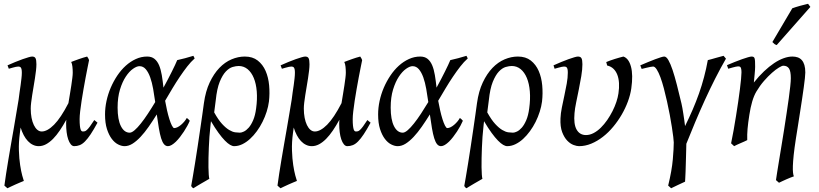

<svg xmlns="http://www.w3.org/2000/svg" viewBox="-20 -758 4361 1022"><path d="M499 -105Q478.5 -67.4 462.4 -43.2Q446.3 -19 432.1 -4.9Q418 9.3 404.1 14.6Q390.1 20 375 20Q364.7 20 356.7 10Q348.6 0 343 -16.4Q337.4 -32.7 334.7 -54.2Q332 -75.7 332 -99.1Q332 -104 332.3 -109.4Q332.5 -114.7 333 -120.6Q315.9 -89.4 298.3 -63.5Q280.8 -37.6 262.5 -19Q244.1 -0.5 225.1 9.8Q206.1 20 186 20Q169.9 20 155.3 12.9Q140.6 5.9 128.4 -7.1Q116.2 -20 106.4 -38.3Q96.7 -56.6 89.8 -79.1L85.9 -50.8Q79.1 -0.5 80.6 43.2Q82 86.9 87.2 120.6Q92.3 154.3 98.4 176.5Q104.5 198.7 106.9 205.1Q99.6 208 87.4 213.1Q75.2 218.3 62 224.1Q48.8 230 37.1 235.6Q25.4 241.2 19.5 244.1L3.4 230Q6.8 202.1 12.5 166.5Q18.1 130.9 24.7 90.8Q31.2 50.8 38.8 8.3Q46.4 -34.2 53.5 -75.9Q60.5 -117.7 67.1 -156.5Q73.7 -195.3 79.1 -228Q81.1 -247.1 84.2 -266.8Q87.4 -286.6 89.8 -305.2Q92.3 -323.7 94.2 -340.8Q96.2 -357.9 96.2 -371.1Q96.2 -382.3 94.7 -388.9Q93.3 -395.5 90.6 -398.7Q87.9 -401.9 84.5 -402.8Q81.1 -403.8 77.1 -403.8Q72.3 -403.8 64 -402.1Q55.7 -400.4 47.4 -397.9Q37.6 -395.5 26.9 -392.1L20 -410.2Q40.5 -419.4 61.3 -428Q82 -436.5 100.1 -442.9Q118.2 -449.2 131.6 -453.1Q145 -457 150.9 -457Q164.6 -457 169.2 -447.8Q173.8 -438.5 173.8 -416Q173.8 -401.9 171.6 -382.3Q169.4 -362.8 166 -341.1Q162.6 -319.3 158.7 -296.4Q154.8 -273.4 151.4 -252Q147.9 -230.5 145.8 -211.9Q143.6 -193.4 143.6 -180.2Q143.6 -153.3 147.9 -130.9Q152.3 -108.4 160.2 -92.3Q168 -76.2 178.7 -67.1Q189.5 -58.1 202.1 -58.1Q231.9 -58.1 267.8 -94.2Q303.7 -130.4 344.2 -209Q348.1 -233.4 352.3 -257.6Q356.4 -281.7 359.6 -303.5Q362.8 -325.2 365 -342.8Q367.2 -360.4 367.2 -371.1Q367.2 -386.7 365.5 -402.8Q363.8 -418.9 358.9 -428.2Q367.7 -431.6 378.2 -435.5Q388.7 -439.5 399.9 -443.4Q411.1 -447.3 422.4 -450.9Q433.6 -454.6 443.8 -457Q447.8 -451.7 450.2 -447Q452.6 -442.4 454.1 -438Q451.2 -423.8 446.3 -399.4Q441.4 -375 435.8 -345.5Q430.2 -315.9 424.6 -283.7Q418.9 -251.5 414.3 -221.2Q409.7 -190.9 406.7 -165.5Q403.8 -140.1 403.8 -124Q403.8 -102.1 405.3 -88.9Q406.7 -75.7 409.2 -68.8Q411.6 -62 414.8 -60.1Q418 -58.1 421.9 -58.1Q426.8 -58.1 431.4 -59.3Q436 -60.5 442.6 -66.4Q449.2 -72.3 458.5 -84.7Q467.8 -97.2 481.9 -119.1Z M670.4 -51.8Q681.2 -51.8 696.5 -64.9Q711.9 -78.1 729.7 -100.6Q747.6 -123 767.1 -152.6Q786.6 -182.1 806.2 -214.8Q801.3 -250.5 795.2 -284.9Q789.1 -319.3 779.5 -346.2Q770 -373 756.1 -389.4Q742.2 -405.8 722.2 -405.8Q708 -405.8 688 -391.8Q668 -377.9 649.7 -350.3Q631.3 -322.8 618.7 -281.5Q606 -240.2 606 -185.1Q606 -121.6 623.5 -86.7Q641.1 -51.8 670.4 -51.8ZM1016.1 -446.8Q996.1 -429.2 976.6 -404.1Q957 -378.9 937.3 -349.6Q917.5 -320.3 897.9 -287.6Q878.4 -254.9 858.9 -221.7Q863.3 -196.8 869.1 -170.9Q875 -145 881.6 -124Q888.2 -103 895 -89.6Q901.9 -76.2 907.2 -76.2Q915 -76.2 924.6 -80.8Q934.1 -85.4 943.4 -93.3Q952.6 -101.1 960.7 -110.6Q968.8 -120.1 974.1 -129.9Q980.5 -126 983.4 -122.6Q986.3 -119.1 990.2 -115.2Q984.9 -102.5 976.8 -87.6Q968.8 -72.8 959 -57.9Q949.2 -43 938.2 -28.8Q927.2 -14.6 916.3 -3.9Q905.3 6.8 894.3 13.4Q883.3 20 874 20Q861.8 20 853 9.5Q844.2 -1 837.6 -22.2Q831.1 -43.5 825.7 -75.2Q820.3 -106.9 814.5 -148.9Q793 -114.3 771.5 -83.5Q750 -52.7 728.5 -29.8Q707 -6.8 685.8 6.6Q664.6 20 643.1 20Q627 20 608.6 10.7Q590.3 1.5 575 -18.8Q559.6 -39.1 549.3 -71Q539.1 -103 539.1 -148.9Q539.1 -184.1 546.9 -220.5Q554.7 -256.8 569.3 -291Q584 -325.2 604.2 -355.5Q624.5 -385.7 649.4 -408.2Q674.3 -430.7 703.1 -443.8Q731.9 -457 763.2 -457Q787.1 -457 802.2 -444.8Q817.4 -432.6 826.7 -410.9Q835.9 -389.2 841.1 -358.6Q846.2 -328.1 850.1 -291.5Q862.8 -314.5 874 -336.2Q885.3 -357.9 894.8 -377Q904.3 -396 911.6 -411.6Q918.9 -427.2 923.3 -438Q944.3 -442.4 965.3 -448.2Q986.3 -454.1 1009.3 -460.9Q1012.2 -455.6 1013.4 -452.9Q1014.6 -450.2 1016.1 -446.8Z M1120.1 -159.7Q1142.1 -120.1 1162.1 -98.4Q1182.1 -76.7 1199.7 -66.2Q1217.3 -55.7 1231.9 -53.7Q1246.6 -51.8 1256.8 -51.8Q1265.6 -51.8 1278.3 -57.9Q1291 -64 1304 -78.6Q1316.9 -93.3 1327.6 -118.2Q1338.4 -143.1 1343.3 -180.7Q1350.1 -230 1346.7 -271.5Q1343.3 -313 1330.8 -343Q1318.4 -373 1297.9 -389.9Q1277.3 -406.7 1250.5 -406.7Q1236.3 -406.7 1218 -401.4Q1199.7 -396 1181.9 -377.2Q1164.1 -358.4 1149.4 -322.3Q1134.8 -286.1 1128.4 -224.1ZM1411.6 -217.8Q1408.2 -191.4 1399.4 -163.6Q1390.6 -135.7 1377.4 -109.4Q1364.3 -83 1347.2 -59.6Q1330.1 -36.1 1310.5 -18.3Q1291 -0.5 1269.5 9.8Q1248 20 1226.1 20Q1216.8 20 1204.6 12.9Q1192.4 5.9 1177 -9.8Q1161.6 -25.4 1143.1 -50.8Q1124.5 -76.2 1103 -112.8Q1102.1 -106.4 1101.3 -98.6Q1100.6 -90.8 1099.6 -82Q1096.7 -57.6 1094.7 -29.5Q1092.8 -1.5 1091.6 27.1Q1090.3 55.7 1089.8 82.8Q1089.4 109.9 1089.6 132.3Q1089.8 154.8 1091.1 171.1Q1092.3 187.5 1094.2 193.8Q1085 199.2 1074 205.6Q1063 211.9 1051.5 218.5Q1040 225.1 1029.3 231.7Q1018.6 238.3 1009.3 244.1Q1004.9 241.7 1003.2 239.3Q1001.5 236.8 997.6 232.4Q1000.5 216.3 1006.1 183.8Q1011.7 151.4 1018.3 109.9Q1024.9 68.4 1032 22Q1039.1 -24.4 1045.4 -68.1Q1051.8 -111.8 1057.1 -148.9Q1062.5 -186 1065.4 -209Q1074.2 -272.5 1096.2 -319.1Q1118.2 -365.7 1147.7 -396.5Q1177.2 -427.2 1212.4 -442.1Q1247.6 -457 1283.2 -457Q1324.7 -457 1351.8 -435.8Q1378.9 -414.6 1393.8 -380.4Q1408.7 -346.2 1412.6 -303.5Q1416.5 -260.7 1411.6 -217.8Z M1952.6 -105Q1932.1 -67.4 1916 -43.2Q1899.9 -19 1885.7 -4.9Q1871.6 9.3 1857.7 14.6Q1843.8 20 1828.6 20Q1818.4 20 1810.3 10Q1802.2 0 1796.6 -16.4Q1791 -32.7 1788.3 -54.2Q1785.6 -75.7 1785.6 -99.1Q1785.6 -104 1785.9 -109.4Q1786.1 -114.7 1786.6 -120.6Q1769.5 -89.4 1752 -63.5Q1734.4 -37.6 1716.1 -19Q1697.8 -0.5 1678.7 9.8Q1659.7 20 1639.6 20Q1623.5 20 1608.9 12.9Q1594.2 5.9 1582 -7.1Q1569.8 -20 1560.1 -38.3Q1550.3 -56.6 1543.5 -79.1L1539.6 -50.8Q1532.7 -0.5 1534.2 43.2Q1535.6 86.9 1540.8 120.6Q1545.9 154.3 1552 176.5Q1558.1 198.7 1560.5 205.1Q1553.2 208 1541 213.1Q1528.8 218.3 1515.6 224.1Q1502.4 230 1490.7 235.6Q1479 241.2 1473.1 244.1L1457 230Q1460.4 202.1 1466.1 166.5Q1471.7 130.9 1478.3 90.8Q1484.9 50.8 1492.4 8.3Q1500 -34.2 1507.1 -75.9Q1514.2 -117.7 1520.8 -156.5Q1527.3 -195.3 1532.7 -228Q1534.7 -247.1 1537.8 -266.8Q1541 -286.6 1543.5 -305.2Q1545.9 -323.7 1547.9 -340.8Q1549.8 -357.9 1549.8 -371.1Q1549.8 -382.3 1548.3 -388.9Q1546.9 -395.5 1544.2 -398.7Q1541.5 -401.9 1538.1 -402.8Q1534.7 -403.8 1530.8 -403.8Q1525.9 -403.8 1517.6 -402.1Q1509.3 -400.4 1501 -397.9Q1491.2 -395.5 1480.5 -392.1L1473.6 -410.2Q1494.1 -419.4 1514.9 -428Q1535.6 -436.5 1553.7 -442.9Q1571.8 -449.2 1585.2 -453.1Q1598.6 -457 1604.5 -457Q1618.2 -457 1622.8 -447.8Q1627.4 -438.5 1627.4 -416Q1627.4 -401.9 1625.2 -382.3Q1623 -362.8 1619.6 -341.1Q1616.2 -319.3 1612.3 -296.4Q1608.4 -273.4 1605 -252Q1601.6 -230.5 1599.4 -211.9Q1597.2 -193.4 1597.2 -180.2Q1597.2 -153.3 1601.6 -130.9Q1606 -108.4 1613.8 -92.3Q1621.6 -76.2 1632.3 -67.1Q1643.1 -58.1 1655.8 -58.1Q1685.5 -58.1 1721.4 -94.2Q1757.3 -130.4 1797.9 -209Q1801.8 -233.4 1805.9 -257.6Q1810.1 -281.7 1813.2 -303.5Q1816.4 -325.2 1818.6 -342.8Q1820.8 -360.4 1820.8 -371.1Q1820.8 -386.7 1819.1 -402.8Q1817.4 -418.9 1812.5 -428.2Q1821.3 -431.6 1831.8 -435.5Q1842.3 -439.5 1853.5 -443.4Q1864.7 -447.3 1876 -450.9Q1887.2 -454.6 1897.5 -457Q1901.4 -451.7 1903.8 -447Q1906.2 -442.4 1907.7 -438Q1904.8 -423.8 1899.9 -399.4Q1895 -375 1889.4 -345.5Q1883.8 -315.9 1878.2 -283.7Q1872.6 -251.5 1867.9 -221.2Q1863.3 -190.9 1860.4 -165.5Q1857.4 -140.1 1857.4 -124Q1857.4 -102.1 1858.9 -88.9Q1860.4 -75.7 1862.8 -68.8Q1865.2 -62 1868.4 -60.1Q1871.6 -58.1 1875.5 -58.1Q1880.4 -58.1 1885 -59.3Q1889.6 -60.5 1896.2 -66.4Q1902.8 -72.3 1912.1 -84.7Q1921.4 -97.2 1935.5 -119.1Z M2124 -51.8Q2134.8 -51.8 2150.1 -64.9Q2165.5 -78.1 2183.3 -100.6Q2201.2 -123 2220.7 -152.6Q2240.2 -182.1 2259.8 -214.8Q2254.9 -250.5 2248.8 -284.9Q2242.7 -319.3 2233.2 -346.2Q2223.6 -373 2209.7 -389.4Q2195.8 -405.8 2175.8 -405.8Q2161.6 -405.8 2141.6 -391.8Q2121.6 -377.9 2103.3 -350.3Q2085 -322.8 2072.3 -281.5Q2059.6 -240.2 2059.6 -185.1Q2059.6 -121.6 2077.1 -86.7Q2094.7 -51.8 2124 -51.8ZM2469.7 -446.8Q2449.7 -429.2 2430.2 -404.1Q2410.6 -378.9 2390.9 -349.6Q2371.1 -320.3 2351.6 -287.6Q2332 -254.9 2312.5 -221.7Q2316.9 -196.8 2322.8 -170.9Q2328.6 -145 2335.2 -124Q2341.8 -103 2348.6 -89.6Q2355.5 -76.2 2360.8 -76.2Q2368.7 -76.2 2378.2 -80.8Q2387.7 -85.4 2397 -93.3Q2406.2 -101.1 2414.3 -110.6Q2422.4 -120.1 2427.7 -129.9Q2434.1 -126 2437 -122.6Q2439.9 -119.1 2443.8 -115.2Q2438.5 -102.5 2430.4 -87.6Q2422.4 -72.8 2412.6 -57.9Q2402.8 -43 2391.8 -28.8Q2380.9 -14.6 2369.9 -3.9Q2358.9 6.8 2347.9 13.4Q2336.9 20 2327.6 20Q2315.4 20 2306.6 9.5Q2297.9 -1 2291.3 -22.2Q2284.7 -43.5 2279.3 -75.2Q2273.9 -106.9 2268.1 -148.9Q2246.6 -114.3 2225.1 -83.5Q2203.6 -52.7 2182.1 -29.8Q2160.6 -6.8 2139.4 6.6Q2118.2 20 2096.7 20Q2080.6 20 2062.3 10.7Q2043.9 1.5 2028.6 -18.8Q2013.2 -39.1 2002.9 -71Q1992.7 -103 1992.7 -148.9Q1992.7 -184.1 2000.5 -220.5Q2008.3 -256.8 2022.9 -291Q2037.6 -325.2 2057.9 -355.5Q2078.1 -385.7 2103 -408.2Q2127.9 -430.7 2156.7 -443.8Q2185.5 -457 2216.8 -457Q2240.7 -457 2255.9 -444.8Q2271 -432.6 2280.3 -410.9Q2289.6 -389.2 2294.7 -358.6Q2299.8 -328.1 2303.7 -291.5Q2316.4 -314.5 2327.6 -336.2Q2338.9 -357.9 2348.4 -377Q2357.9 -396 2365.2 -411.6Q2372.6 -427.2 2377 -438Q2397.9 -442.4 2418.9 -448.2Q2439.9 -454.1 2462.9 -460.9Q2465.8 -455.6 2467 -452.9Q2468.3 -450.2 2469.7 -446.8Z M2573.7 -159.7Q2595.7 -120.1 2615.7 -98.4Q2635.7 -76.7 2653.3 -66.2Q2670.9 -55.7 2685.5 -53.7Q2700.2 -51.8 2710.4 -51.8Q2719.2 -51.8 2731.9 -57.9Q2744.6 -64 2757.6 -78.6Q2770.5 -93.3 2781.2 -118.2Q2792 -143.1 2796.9 -180.7Q2803.7 -230 2800.3 -271.5Q2796.9 -313 2784.4 -343Q2772 -373 2751.5 -389.9Q2731 -406.7 2704.1 -406.7Q2689.9 -406.7 2671.6 -401.4Q2653.3 -396 2635.5 -377.2Q2617.7 -358.4 2603 -322.3Q2588.4 -286.1 2582 -224.1ZM2865.2 -217.8Q2861.8 -191.4 2853 -163.6Q2844.2 -135.7 2831.1 -109.4Q2817.9 -83 2800.8 -59.6Q2783.7 -36.1 2764.2 -18.3Q2744.6 -0.5 2723.1 9.8Q2701.7 20 2679.7 20Q2670.4 20 2658.2 12.9Q2646 5.9 2630.6 -9.8Q2615.2 -25.4 2596.7 -50.8Q2578.1 -76.2 2556.6 -112.8Q2555.7 -106.4 2554.9 -98.6Q2554.2 -90.8 2553.2 -82Q2550.3 -57.6 2548.3 -29.5Q2546.4 -1.5 2545.2 27.1Q2543.9 55.7 2543.5 82.8Q2543 109.9 2543.2 132.3Q2543.5 154.8 2544.7 171.1Q2545.9 187.5 2547.9 193.8Q2538.6 199.2 2527.6 205.6Q2516.6 211.9 2505.1 218.5Q2493.7 225.1 2482.9 231.7Q2472.2 238.3 2462.9 244.1Q2458.5 241.7 2456.8 239.3Q2455.1 236.8 2451.2 232.4Q2454.1 216.3 2459.7 183.8Q2465.3 151.4 2471.9 109.9Q2478.5 68.4 2485.6 22Q2492.7 -24.4 2499 -68.1Q2505.4 -111.8 2510.7 -148.9Q2516.1 -186 2519 -209Q2527.8 -272.5 2549.8 -319.1Q2571.8 -365.7 2601.3 -396.5Q2630.9 -427.2 2666 -442.1Q2701.2 -457 2736.8 -457Q2778.3 -457 2805.4 -435.8Q2832.5 -414.6 2847.4 -380.4Q2862.3 -346.2 2866.2 -303.5Q2870.1 -260.7 2865.2 -217.8Z M3340.3 -287.1Q3335.4 -253.4 3322.3 -217.8Q3309.1 -182.1 3289.3 -147.9Q3269.5 -113.8 3244.1 -83.3Q3218.8 -52.7 3189.2 -29.8Q3159.7 -6.8 3127.4 6.6Q3095.2 20 3062 20Q3050.3 20 3033 13.7Q3015.6 7.3 2999.5 -9.3Q2983.4 -25.9 2972.4 -54.7Q2961.4 -83.5 2963.4 -127.9Q2964.4 -154.3 2970.7 -185.5Q2977.1 -216.8 2984.1 -249.5Q2991.2 -282.2 2996.8 -313.5Q3002.4 -344.7 3002.4 -371.1Q3002.4 -382.3 3001 -388.9Q2999.5 -395.5 2996.8 -398.7Q2994.1 -401.9 2990.5 -402.8Q2986.8 -403.8 2982.4 -403.8Q2978 -403.8 2969.7 -402.1Q2961.4 -400.4 2953.1 -397.9Q2943.4 -395.5 2932.1 -392.1L2926.3 -410.2Q2946.8 -419.4 2967.5 -428Q2988.3 -436.5 3005.9 -442.9Q3023.4 -449.2 3036.9 -453.1Q3050.3 -457 3056.2 -457Q3070.3 -457 3075.2 -447.8Q3080.1 -438.5 3080.1 -416Q3080.1 -388.2 3074.2 -353Q3068.4 -317.9 3061 -282Q3053.7 -246.1 3046.9 -212.9Q3040 -179.7 3038.1 -155.8Q3032.7 -97.2 3049.3 -68.1Q3065.9 -39.1 3099.1 -39.1Q3119.6 -39.1 3139.9 -49.8Q3160.2 -60.5 3178.2 -78.4Q3196.3 -96.2 3212.2 -119.1Q3228 -142.1 3240.5 -166.7Q3252.9 -191.4 3261 -215.8Q3269 -240.2 3272 -261.2Q3276.4 -290.5 3274.9 -315.4Q3273.4 -340.3 3266.1 -359.6Q3258.8 -378.9 3245.4 -391.8Q3231.9 -404.8 3211.9 -409.2L3207 -427.7Q3215.8 -431.6 3227.8 -435.8Q3239.7 -439.9 3252.4 -444.1Q3265.1 -448.2 3277.1 -451.4Q3289.1 -454.6 3298.3 -457Q3326.7 -447.3 3338.6 -403.3Q3350.6 -359.4 3340.3 -287.1Z M3844.2 -445.8Q3814.9 -395 3786.6 -339.1Q3758.3 -283.2 3731.7 -224.9Q3705.1 -166.5 3680.4 -107.7Q3655.8 -48.8 3633.3 7.3Q3632.8 19.5 3632.6 37.6Q3632.3 55.7 3631.6 75.9Q3630.9 96.2 3630.4 117.2Q3629.9 138.2 3629.2 156.5Q3628.4 174.8 3627.7 189Q3627 203.1 3626.5 209Q3609.4 217.3 3588.6 226.6Q3567.9 235.8 3552.2 244.1Q3549.3 241.2 3545.9 238Q3542.5 234.9 3536.6 230Q3556.2 149.4 3561.3 90.6Q3566.4 31.7 3566.4 0Q3566.4 -7.8 3563.7 -29.5Q3561 -51.3 3556.4 -81.3Q3551.8 -111.3 3545.2 -146.7Q3538.6 -182.1 3530.5 -218Q3522.5 -253.9 3513.7 -287.4Q3504.9 -320.8 3495.4 -346.7Q3485.8 -372.6 3475.8 -388.2Q3465.8 -403.8 3456.5 -403.8Q3452.1 -403.8 3442.1 -401.9Q3432.1 -399.9 3421.9 -397.5Q3409.7 -394.5 3395.5 -391.1L3388.2 -410.2Q3408.7 -418.9 3429.2 -427.5Q3449.7 -436 3467.3 -442.6Q3484.9 -449.2 3497.6 -453.1Q3510.3 -457 3515.6 -457Q3526.9 -457 3537.8 -438Q3548.8 -418.9 3560.1 -385.5Q3571.3 -352.1 3583 -306.4Q3594.7 -260.7 3607.4 -207Q3609.9 -196.8 3612.3 -182.9Q3614.7 -168.9 3617.2 -153.1Q3619.6 -137.2 3622.1 -120.4Q3624.5 -103.5 3626.5 -86.9Q3648.4 -131.3 3667 -174.3Q3685.5 -217.3 3700.7 -260.3Q3715.8 -303.2 3727.5 -347.4Q3739.3 -391.6 3747.6 -438Q3756.3 -439.9 3767.3 -443.1Q3778.3 -446.3 3789.6 -449.5Q3800.8 -452.6 3811.8 -455.6Q3822.8 -458.5 3831.5 -460.9Z M4266.6 -372.1Q4266.6 -362.3 4264.4 -341.6Q4262.2 -320.8 4258.3 -292.5Q4254.4 -264.2 4249.3 -230Q4244.1 -195.8 4238.5 -159.9Q4232.9 -124 4227.3 -87.9Q4221.7 -51.8 4216.3 -19Q4208.5 31.7 4204.8 66.7Q4201.2 101.6 4200.4 124.8Q4199.7 147.9 4201.2 160.9Q4202.6 173.8 4205.6 180.7Q4198.2 183.1 4187.7 187.3Q4177.2 191.4 4165.8 196.5Q4154.3 201.7 4143.8 206.5Q4133.3 211.4 4126.5 214.8L4110.4 200.7Q4112.3 186.5 4116.7 159.2Q4121.1 131.8 4127 95.7Q4132.8 59.6 4139.9 17.3Q4147 -24.9 4153.8 -68.6Q4160.6 -112.3 4167 -154.8Q4173.3 -197.3 4178.5 -233.9Q4183.6 -270.5 4186.5 -298.6Q4189.5 -326.7 4189.5 -341.8Q4189.5 -378.9 4179.7 -393.6Q4169.9 -408.2 4149.4 -408.2Q4142.6 -408.2 4126.2 -398.4Q4109.9 -388.7 4089.4 -370.6Q4068.8 -352.5 4046.9 -327.4Q4024.9 -302.2 4006.3 -271Q3993.2 -249 3983.9 -217.3Q3974.6 -185.5 3968.8 -147Q3961.9 -103.5 3959.2 -72.3Q3956.5 -41 3957.5 -12.2Q3951.2 -8.8 3941.7 -4.6Q3932.1 -0.5 3922.1 3.9Q3912.1 8.3 3902.8 12.5Q3893.6 16.6 3887.7 20L3871.6 4.9Q3878.4 -27.3 3885 -64.9Q3891.6 -102.5 3897.7 -140.4Q3903.8 -178.2 3909.2 -215.1Q3914.6 -252 3918.5 -283Q3922.4 -314 3924.6 -337.4Q3926.8 -360.8 3926.8 -372.1Q3926.8 -383.3 3925.5 -389.9Q3924.3 -396.5 3922.1 -399.7Q3919.9 -402.8 3916.5 -403.8Q3913.1 -404.8 3908.7 -404.8Q3904.3 -404.8 3895.8 -402.8Q3887.2 -400.9 3878.4 -398.4Q3868.2 -395.5 3856.4 -392.1L3849.6 -411.1Q3870.1 -419.9 3890.9 -428.2Q3911.6 -436.5 3929.7 -442.9Q3947.8 -449.2 3961.2 -453.1Q3974.6 -457 3980.5 -457Q3987.3 -457 3991.2 -454.8Q3995.1 -452.6 3996.8 -446.8Q3998.5 -440.9 3999 -430.2Q3999.5 -419.4 3999.5 -401.9Q3999.5 -396.5 3998.8 -385.3Q3998 -374 3996.8 -361.3Q3995.6 -348.6 3994.4 -336.7Q3993.2 -324.7 3992.7 -318.8Q4019.5 -352.5 4046.9 -378.4Q4074.2 -404.3 4100.6 -421.9Q4127 -439.5 4151.6 -448.2Q4176.3 -457 4197.8 -457Q4213.4 -457 4226.1 -452.6Q4238.8 -448.2 4247.8 -438.2Q4256.8 -428.2 4261.7 -411.9Q4266.6 -395.5 4266.6 -372.1ZM4114.3 -518.1Q4106.9 -520.5 4102.8 -523.4Q4098.6 -526.4 4091.3 -534.2L4197.3 -713.9Q4205.1 -716.8 4215.8 -720.2Q4226.6 -723.6 4238 -726.8Q4249.5 -730 4261 -732.7Q4272.5 -735.4 4281.2 -737.8L4293.5 -721.2Z"/></svg>

Font: Gentium Plus
Style: Italic
Weight: 400
Italic angle: -8°
Designer: J. Victor Gaultney, Annie Olsen, Iska Routamaa
Foundry: SIL International
Version: Version 1.510